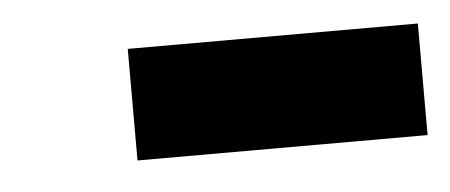

<svg xmlns="http://www.w3.org/2000/svg" viewBox="-26 -377 422 180"><g transform="rotate(-5 185.5 -286.5)"><path d="M98 -234V-339H371V-234Z"/></g></svg>

Font: NotoSansHansBold
Style: Bold
Weight: 700
Designer: Ryoko NISHIZUKA  (kana & ideographs); Paul D. Hunt (Latin, Greek & Cyrillic); Wenlong ZHANG  (bopomofo); Sandoll Communi
Foundry: Adobe Systems Incorporated
Version: Version 1.00;December 8, 2021;FontCreator 13.0.0.2675 64-bit